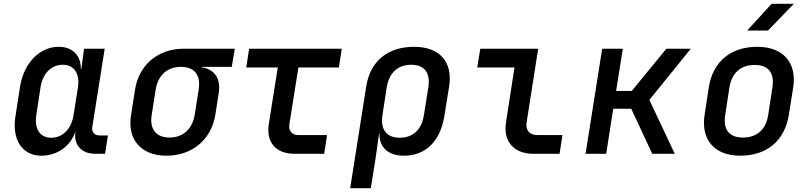

<svg xmlns="http://www.w3.org/2000/svg" viewBox="-20 -805 4240 1005"><path d="M196 10C281 10 351 -41 375 -118V-117C364 -48 406 0 478 0H530L545 -96H500C475 -96 459 -114 463 -139L528 -550H420L406 -445H403C404 -514 360 -560 287 -560C188 -560 105 -476 85 -352L61 -197C41 -75 96 10 196 10ZM248 -84C189 -84 159 -130 170 -203L192 -347C203 -420 248 -466 309 -466C368 -466 399 -420 388 -347L365 -203C354 -130 308 -84 248 -84Z M852 10C986 10 1086 -75 1107 -203L1125 -319C1137 -393 1103 -443 1035 -453L1036 -455H1193L1209 -550H941C807 -550 707 -465 687 -337L666 -203C645 -75 718 10 852 10ZM867 -85C797 -85 762 -130 774 -203L795 -337C807 -410 855 -455 926 -455C996 -455 1032 -415 1020 -337L999 -203C987 -130 938 -85 867 -85Z M1521 0H1677L1692 -98H1541C1507 -98 1489 -122 1495 -157L1542 -452H1754L1769 -550H1284L1269 -452H1434L1387 -156C1372 -60 1424 0 1521 0Z M1813 180H1921L1946 23L1964 -105H1966C1965 -34 2012 10 2094 10C2208 10 2285 -66 2306 -198L2331 -353C2351 -481 2281 -560 2148 -560C2009 -560 1918 -485 1897 -353ZM2072 -84C2003 -84 1970 -128 1982 -203L2004 -347C2017 -424 2062 -466 2132 -466C2202 -466 2234 -424 2222 -347L2199 -203C2187 -126 2142 -84 2072 -84Z M2772 0H2909L2924 -98H2792C2751 -98 2729 -125 2737 -167L2797 -550H2494L2478 -452H2673L2629 -167C2612 -66 2669 0 2772 0Z M3045 0H3153L3190 -236H3284L3394 0H3512L3379 -282L3596 -550H3468L3287 -329H3205L3240 -550H3132Z M3891 -645H4000L4135 -785H4019ZM3854 10C3994 10 4087 -68 4109 -203L4132 -348C4152 -476 4079 -560 3945 -560C3804 -560 3711 -482 3690 -347L3668 -203C3648 -74 3720 10 3854 10ZM3869 -85C3797 -85 3764 -126 3776 -203L3798 -347C3810 -424 3858 -465 3930 -465C4002 -465 4035 -424 4023 -347L4001 -203C3989 -126 3941 -85 3869 -85Z"/></svg>

Font: JetBrains Mono SemiBold
Style: Italic
Weight: 472
Italic angle: -9°
Monospace: yes
Designer: Philipp Nurullin, Konstantin Bulenkov
Foundry: JetBrains
Version: Version 2.305